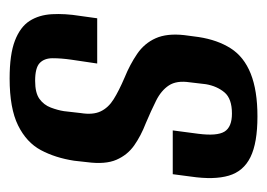

<svg xmlns="http://www.w3.org/2000/svg" viewBox="-98 -447 555 399"><g transform="rotate(90 179.5 -247.5)"><path d="M143 10Q93 10 64.5 -1Q36 -12 23.5 -31.5Q11 -51 9.5 -78Q8 -105 13 -136L18 -172H112L104 -118Q101 -97 101 -79.5Q101 -62 111 -52.5Q121 -43 148 -43Q173 -43 185.5 -52Q198 -61 203.5 -75.5Q209 -90 211 -103L215 -138Q219 -163 211.5 -179Q204 -195 186.5 -206Q169 -217 141 -229Q114 -240 92 -255Q70 -270 59.5 -293.5Q49 -317 53 -353L57 -383Q63 -422 80.5 -449.5Q98 -477 133 -491Q168 -505 222 -505Q277 -505 306.5 -490.5Q336 -476 345 -445.5Q354 -415 347 -367L342 -329H251L258 -382Q263 -421 253.5 -436.5Q244 -452 216 -452Q185 -452 172 -436.5Q159 -421 155 -398L151 -364Q147 -337 157.5 -321Q168 -305 189 -294.5Q210 -284 236 -273Q262 -263 282 -249Q302 -235 312 -212Q322 -189 317 -151L314 -124Q308 -85 292 -55Q276 -25 240.5 -7.5Q205 10 143 10Z"/></g></svg>

Font: Alumni Sans SemiBold
Style: Italic
Weight: 600
Italic angle: -8°
Version: Version 1.016